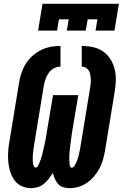

<svg xmlns="http://www.w3.org/2000/svg" viewBox="-20 -975 641 1003"><path d="M343 8Q326 8 310 3Q294 -2 283.5 -14Q273 -26 266.5 -41Q260 -56 256 -72Q246 -56 235 -41.5Q224 -27 209.5 -15Q195 -3 177.5 2.5Q160 8 143 8Q123 8 104 1.5Q85 -5 71 -17Q57 -29 47.5 -46Q38 -63 32.5 -81Q27 -99 24.5 -119Q22 -139 22 -159Q22 -179 24 -199.5Q26 -220 30 -240L80 -545Q84 -570 92.5 -595Q101 -620 115.5 -643Q130 -666 150.5 -684Q171 -702 195.5 -714Q220 -726 245.5 -730.5Q271 -735 296 -735V-627Q278 -627 261.5 -618Q245 -609 234.5 -594Q224 -579 218 -562Q212 -545 209 -528L159 -223Q158 -216 157 -209.5Q156 -203 155 -196.5Q154 -190 153.5 -183Q153 -176 152 -169.5Q151 -163 151 -156.5Q151 -150 151 -143.5Q151 -137 151.5 -130.5Q152 -124 153 -118Q154 -112 157 -106Q160 -100 166 -100Q173 -100 177 -106.5Q181 -113 183.5 -119Q186 -125 188.5 -131Q191 -137 193 -143Q195 -149 197 -155.5Q199 -162 200.5 -168Q202 -174 203.5 -180.5Q205 -187 206.5 -193.5Q208 -200 209.5 -206Q211 -212 212.5 -218.5Q214 -225 215 -231Q216 -237 217.5 -243.5Q219 -250 220 -256Q221 -262 222 -268.5Q223 -275 224 -281.5Q225 -288 226 -294L257 -478H389L358 -294Q357 -288 356 -281.5Q355 -275 354 -268.5Q353 -262 352.5 -256Q352 -250 351 -243.5Q350 -237 349 -230.5Q348 -224 347.5 -218Q347 -212 346 -205.5Q345 -199 344.5 -192.5Q344 -186 343.5 -180Q343 -174 342.5 -167.5Q342 -161 342 -155Q342 -149 342 -142.5Q342 -136 342.5 -130Q343 -124 343.5 -118Q344 -112 346.5 -105.5Q349 -99 355 -99Q361 -99 365.5 -104.5Q370 -110 373 -115.5Q376 -121 378.5 -126.5Q381 -132 383 -138Q385 -144 387 -149.5Q389 -155 390.5 -161Q392 -167 393 -172.5Q394 -178 395.5 -184Q397 -190 398 -196Q399 -202 400 -207L450 -512Q452 -524 453.5 -536.5Q455 -549 454.5 -560.5Q454 -572 452 -583.5Q450 -595 444.5 -605Q439 -615 429 -621Q419 -627 407 -627V-735Q438 -735 467 -728.5Q496 -722 519 -706Q542 -690 557 -666Q572 -642 579 -613.5Q586 -585 585 -555Q584 -525 579 -495L529 -190Q525 -166 518.5 -142.5Q512 -119 500.5 -97Q489 -75 472.5 -55Q456 -35 435 -20.5Q414 -6 390.5 1Q367 8 343 8ZM179 -815 202 -955H601L578 -815H479L489 -874H438L428 -815H329L339 -874H288L278 -815Z"/></svg>

Font: Iosevka Curly HvExObl
Style: Regular
Weight: 900
Width: 7
Italic angle: -9°
Monospace: yes
Designer: Belleve Invis
Foundry: Belleve Invis
Version: Version 11.1.0; ttfautohint (v1.8.3)